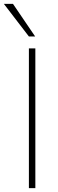

<svg xmlns="http://www.w3.org/2000/svg" viewBox="-53 -968 299 988"><path d="M128.9 0H95.7V-718.8H128.9ZM-33.2 -948.2H13.7L127.9 -780.3H95.7Z"/></svg>

Font: Min Sans VF VF
Style: Regular
Weight: 400
Designer: Jinseong-Kim, NotoSansCJK, Nunito
Foundry: Jinseong-Kim
Version: Version 1.420;Glyphs 3.1.2 (3151)